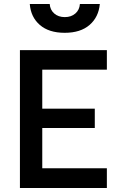

<svg xmlns="http://www.w3.org/2000/svg" viewBox="-20 -934 593 954"><path d="M79 0V-685H511V-588H190V-394H451V-298H190V-98H511V0ZM227 -914Q229 -885 249.5 -867Q270 -849 302 -849Q334 -849 354.5 -867Q375 -885 377 -914H476Q470 -849 425 -810Q380 -771 301.5 -771Q223 -771 178 -810Q133 -849 128 -914Z"/></svg>

Font: Titillium Web[RUS by Daymarius]
Style: Regular
Weight: 600
Designer: Cyrillization by Daymarius
Foundry: Cyrillization by Daymarius
Version: Version 1.002 September 11, 2018